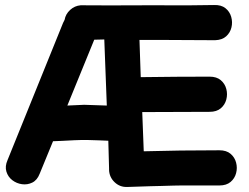

<svg xmlns="http://www.w3.org/2000/svg" viewBox="-20 -737 991 764"><path d="M486 7Q562 4 578 4Q593 4 620 3Q647 2 671.5 1.5Q696 1 702 1H853Q881 1 897.5 -13Q914 -27 919.5 -48Q925 -69 919.5 -90Q914 -111 897.5 -125Q881 -139 853 -139Q694 -139 552 -135Q550 -195 546 -291Q686 -292 814 -292Q842 -292 858.5 -306Q875 -320 880.5 -341Q886 -362 880.5 -383Q875 -404 858.5 -418Q842 -432 814 -432Q686 -432 540 -430Q537 -514 535 -578Q558 -578 585.5 -578Q613 -578 645 -578Q742 -577 836 -577Q864 -578 880 -592.5Q896 -607 901 -628Q906 -649 900 -670Q894 -691 877 -704.5Q860 -718 832 -717Q760 -715 573 -716Q396 -715 301 -716Q277 -714 259 -697.5Q241 -681 237 -658L231 -646L10 -100Q-1 -75 5.5 -54Q12 -33 29 -20Q46 -7 67.5 -4Q89 -1 108.5 -10.5Q128 -20 138 -46L191 -175Q202 -175 227 -176.5Q252 -178 275.5 -179Q299 -180 306 -180H326Q328 -180 342 -179.5Q356 -179 375 -178.5Q394 -178 411 -177Q413 -117 414 -67V-61Q415 -32 436 -12Q457 8 486 7ZM248 -317 355 -579Q374 -579 395 -580Q398 -495 405 -317Q319 -320 315 -320Q310 -320 248 -317Z"/></svg>

Font: Balsamiq Sans
Style: Bold
Weight: 700
Designer: Michael Angeles
Foundry: Balsamiq SRL
Version: Version 1.020; ttfautohint (v1.8.4.7-5d5b);gftools[0.9.26]